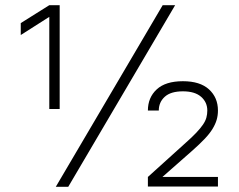

<svg xmlns="http://www.w3.org/2000/svg" viewBox="-20 -720 920 740"><path d="M607 -700H655L243 0H195ZM170 -655 60 -585V-631L170 -700H210V-300H170ZM550 -38 695 -169Q720 -191 736.5 -208.5Q753 -226 762.5 -240Q772 -254 775.5 -267Q779 -280 779 -294Q779 -326 755 -347Q731 -368 685 -368Q638 -368 615 -347Q592 -326 592 -294H550Q550 -344 584 -375.5Q618 -407 685 -407Q751 -407 785.5 -375.5Q820 -344 820 -294Q820 -275 815 -258Q810 -241 799 -223Q788 -205 769 -185Q750 -165 723 -141L606 -38H820V-1H550Z"/></svg>

Font: PT Root UI Light
Style: Regular
Weight: 300
Designer: Vitaly Kuzmin
Foundry: ParaType Ltd.
Version: Version 2.000G